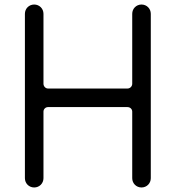

<svg xmlns="http://www.w3.org/2000/svg" viewBox="-20 -828 776 848"><path d="M564 -458C564 -447 555 -437 543 -437H192C181 -437 172 -447 172 -458V-767C172 -790 154 -808 131 -808C108 -808 90 -790 90 -767V-41C90 -18 108 0 131 0C154 0 172 -18 172 -41V-335C172 -346 181 -355 192 -355H543C555 -355 564 -346 564 -335V-41C564 -18 582 0 605 0C628 0 646 -18 646 -41V-767C646 -790 628 -808 605 -808C582 -808 564 -790 564 -767Z"/></svg>

Font: Fabada
Style: Regular
Weight: 400
Designer: deFharo
Foundry: deFharo.com
Version: Version 4.000 2011 initial release